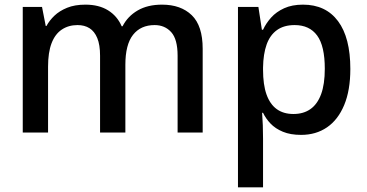

<svg xmlns="http://www.w3.org/2000/svg" viewBox="-20 -571 1579 827"><path d="M678 -551Q759 -551 806 -505.5Q853 -460 853 -361V0H745V-331Q745 -402 717.5 -432.5Q690 -463 646 -463Q586 -463 553 -421Q520 -379 520 -292V0H411V-331Q411 -378 399 -407Q387 -436 365.5 -449.5Q344 -463 314 -463Q275 -463 246 -443.5Q217 -424 202 -384.5Q187 -345 187 -284V0H78V-541H161L177 -459H180Q193 -483 214.5 -503.5Q236 -524 269 -537.5Q302 -551 348 -551Q406 -551 445.5 -526.5Q485 -502 504 -458H508Q530 -501 573 -526Q616 -551 678 -551Z M1285 -551Q1383 -551 1436 -480Q1489 -409 1489 -274Q1489 -182 1462.5 -118.5Q1436 -55 1388.5 -22.5Q1341 10 1277 10Q1231 10 1198.5 -3.5Q1166 -17 1145.5 -38.5Q1125 -60 1113 -85H1109Q1111 -59 1112 -31.5Q1113 -4 1113 26V236H1005V-541H1093L1108 -443H1113Q1126 -471 1148 -495.5Q1170 -520 1204 -535.5Q1238 -551 1285 -551ZM1249 -463Q1203 -463 1173 -441.5Q1143 -420 1128.5 -379.5Q1114 -339 1113 -280V-271Q1113 -206 1128 -164Q1143 -122 1172 -101Q1201 -80 1244 -80Q1287 -80 1317 -101Q1347 -122 1363 -165Q1379 -208 1379 -275Q1379 -373 1346 -418Q1313 -463 1249 -463Z"/></svg>

Font: Noto Sans Hebrew Thin Medium
Style: Regular
Weight: 500
Version: Version 3.001